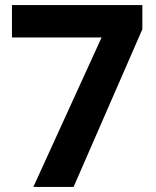

<svg xmlns="http://www.w3.org/2000/svg" viewBox="-20 -734 612 754"><path d="M111 0H269L539 -619V-714H27V-587H379Z"/></svg>

Font: Noto Sans Gujarati
Style: Bold
Weight: 700
Designer: Jelle Bosma - Monotype Design Team, Universal Thirst
Foundry: Monotype Imaging Inc.
Version: Version 2.106